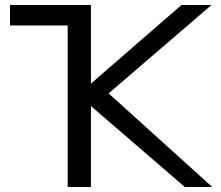

<svg xmlns="http://www.w3.org/2000/svg" viewBox="-20 -749 885 769"><path d="M251 -647H20V-729H344.2V-414.1L707 -729H827.1L415 -375L830.1 0H720.2L344.2 -324.2V0H251Z"/></svg>

Font: Miedinger*
Style: Book
Weight: 400
Version: Version 001.000